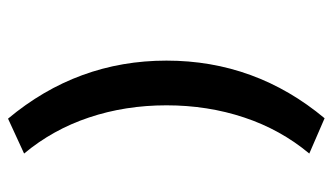

<svg xmlns="http://www.w3.org/2000/svg" viewBox="-195 -551 828 478"><g transform="rotate(90 219.0 -312.0)"><path d="M242.2 -312.5Q242.2 -210 272.5 -119.6Q302.7 -29.3 362.3 42L275.4 82Q130.9 -90.8 130.9 -312.5Q130.9 -534.2 274.4 -706.1L362.3 -668Q302.7 -596.7 272.5 -505.9Q242.2 -415 242.2 -312.5Z"/></g></svg>

Font: Sudo Var
Style: Regular
Weight: 400
Monospace: yes
Designer: Jens Kutilek
Foundry: Jens Kutilek
Version: Version 0.065;FEAKit 1.0